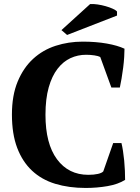

<svg xmlns="http://www.w3.org/2000/svg" viewBox="-20 -918 692 950"><path d="M39 0ZM540 -210H581Q585 -194 588.5 -171.5Q592 -149 594.5 -123.5Q597 -98 598 -73Q599 -48 599 -28Q564 -6 511.5 3Q459 12 404 12Q321 12 253.5 -8.5Q186 -29 138.5 -73.5Q91 -118 65 -186.5Q39 -255 39 -351Q39 -446 67.5 -514.5Q96 -583 144 -627Q192 -671 255.5 -691.5Q319 -712 389 -712Q455 -712 508.5 -702.5Q562 -693 596 -677Q596 -661 594.5 -636Q593 -611 589.5 -583.5Q586 -556 581.5 -529.5Q577 -503 573 -485H531L476 -636Q467 -641 447 -644Q427 -647 406 -647Q365 -647 329 -630.5Q293 -614 265 -578Q237 -542 221 -485.5Q205 -429 205 -350Q205 -207 262 -130Q319 -53 417 -53Q445 -53 464.5 -57.5Q484 -62 491 -70ZM426 -898Q442 -899 462.5 -896Q483 -893 502.5 -887.5Q522 -882 537.5 -875Q553 -868 559 -861V-841L312 -745L284 -769Z"/></svg>

Font: PT Serif
Style: Bold
Weight: 700
Designer: A.Korolkova, O.Umpeleva, V.Yefimov
Foundry: ParaType Ltd
Version: Version 1.000W OFL; ttfautohint (v1.6)